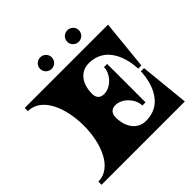

<svg xmlns="http://www.w3.org/2000/svg" viewBox="-214 -1048 1237 1237"><g transform="rotate(-45 404.5 -430.0)"><path d="M379 -808C379 -837 355 -860 326 -860C297 -860 273 -837 273 -808C273 -778 297 -755 326 -755C355 -755 379 -778 379 -808ZM626 -808C626 -837 602 -860 573 -860C544 -860 520 -837 520 -808C520 -778 544 -755 573 -755C602 -755 626 -778 626 -808ZM784 0 750 -338H721C721 -338 721 -88 519 -88C445 -88 396 -150 396 -242C396 -279 416 -300 450 -300C514 -300 572 -234 572 -175H601V-525H572C572 -466 514 -401 450 -401C418 -401 396 -418 396 -458C396 -550 445 -612 519 -612C721 -612 721 -362 721 -362H750L784 -700H25V-671C151 -671 214 -511 214 -350C214 -190 151 -29 25 -29V0Z"/></g></svg>

Font: Ouroboros
Style: Regular
Weight: 400
Designer: Ariel Martín Pérez
Foundry: Velvetyne Type Foundry
Version: Version 2.001;hotconv 1.0.109;makeotfexe 2.5.65596